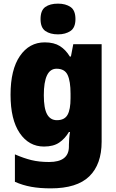

<svg xmlns="http://www.w3.org/2000/svg" viewBox="-20 -862 639 1056"><path d="M226 -629Q277 -629 309.5 -608.5Q342 -588 364 -551H370L383 -619H539V-83Q539 42 471 108Q403 174 259 174Q199 174 152 165.5Q105 157 62 138V-13Q110 8 152.5 18.5Q195 29 250 29Q359 29 359 -56V-65Q359 -79 360.5 -98.5Q362 -118 365 -136H359Q338 -100 306 -78Q274 -56 222 -56Q139 -56 88.5 -130Q38 -204 38 -341Q38 -479 89.5 -554Q141 -629 226 -629ZM291 -484Q221 -484 221 -338Q221 -266 239 -233.5Q257 -201 293 -201Q335 -201 351.5 -230.5Q368 -260 368 -322V-347Q368 -415 352 -449.5Q336 -484 291 -484ZM299 -842Q341 -842 368 -823.5Q395 -805 395 -757Q395 -710 367.5 -691.5Q340 -673 299 -673Q256 -673 229.5 -691.5Q203 -710 203 -757Q203 -805 229 -823.5Q255 -842 299 -842Z"/></svg>

Font: Noto Sans Malayalam UI SemiCondensed Black
Style: Regular
Weight: 900
Width: 4
Designer: Jelle Bosma - Monotype Design Team
Foundry: Monotype Imaging Inc.
Version: Version 2.104; ttfautohint (v1.8.4.7-5d5b)